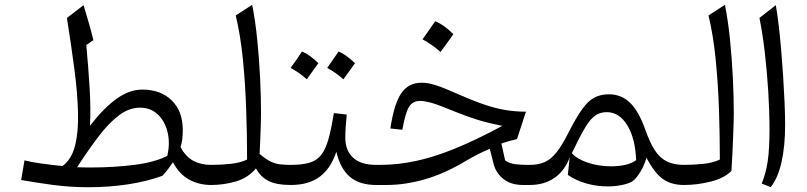

<svg xmlns="http://www.w3.org/2000/svg" viewBox="-20 -764 3333 793"><path d="M567.9 -394Q643.6 -394 689.2 -349.4Q734.9 -304.7 734.9 -227.5Q734.9 -207.5 732.9 -190.2Q731 -172.9 725.6 -156.7Q748 -115.2 779.8 -99.1Q811.5 -83 852.1 -83H852.5V0H852.1Q801.8 0 761.2 -22.2Q720.7 -44.4 694.3 -93.8Q686 -81.5 675.8 -67.9Q665.5 -54.2 651.4 -38.1Q585.4 -14.2 507.3 -2.4Q429.2 9.3 344.7 9.3Q268.6 9.3 196.5 -0.5Q124.5 -10.3 67.4 -20.5L81.1 -101.6Q110.4 -94.2 151.1 -88.6Q191.9 -83 237.8 -78.1Q275.4 -105.5 289.8 -161.6Q304.2 -217.8 302.2 -297.9Q300.3 -377.9 287.4 -477.3Q274.4 -576.7 256.3 -689.9L325.2 -742.7Q336.4 -705.1 346.9 -668.9Q357.4 -632.8 365.7 -598.1L336.4 -578.1Q344.7 -489.7 350.1 -402.3Q355.5 -314.9 351.6 -244.6Q408.2 -317.9 461.4 -356Q514.6 -394 567.9 -394ZM558.1 -319.3Q513.2 -319.3 471.4 -287.8Q429.7 -256.3 387.5 -200.9Q345.2 -145.5 298.3 -73.2Q313 -72.8 327.9 -72.5Q342.8 -72.3 356.9 -72.3Q450.2 -72.3 534.7 -83Q619.1 -93.8 670.9 -120.1Q683.1 -172.9 672.1 -218.3Q661.1 -263.7 631.6 -291.5Q602.1 -319.3 558.1 -319.3Z M1021.5 -744.1Q1034.2 -681.6 1042.2 -602.5Q1050.3 -523.4 1054.2 -443.4Q1058.1 -363.3 1058.1 -296.9Q1058.1 -285.2 1057.4 -258.5Q1056.6 -231.9 1055.4 -197.8Q1054.2 -163.6 1052.2 -128.4Q1077.6 -106.4 1097.7 -96.9Q1117.7 -87.4 1137.2 -85.2Q1156.7 -83 1180.2 -83H1180.7V0H1180.2Q1122.6 0 1089.6 -16.4Q1056.6 -32.7 1037.1 -68.4Q1004.4 -29.3 954.3 -14.6Q904.3 0 852.5 0Q836.9 0 836.9 -31.7V-51.3Q836.9 -83 852.5 -83Q893.6 -83 933.6 -87.4Q973.6 -91.8 1000.5 -105Q1000.5 -204.6 996.8 -311.5Q993.2 -418.5 983.2 -519Q973.1 -619.6 953.6 -700.2Z M1180.2 -483.4Q1205.1 -517.1 1227.1 -551.3Q1258.8 -538.6 1294.9 -502.9Q1261.7 -456.5 1247.1 -436.5Q1216.3 -464.4 1180.2 -483.4ZM1446.3 -502.9 1398.4 -436.5Q1365.7 -465.3 1331.5 -483.4Q1350.1 -509.8 1378.4 -551.3Q1405.8 -541 1446.3 -502.9ZM1180.7 0Q1165 0 1165 -31.7V-51.3Q1165 -83 1180.7 -83Q1227.1 -83 1257.1 -91.6Q1287.1 -100.1 1305.7 -123Q1324.2 -146 1336.2 -188Q1348.1 -230 1358.9 -296.9L1412.1 -291Q1406.2 -234.9 1406.2 -194.8Q1406.2 -143.1 1438 -113Q1469.7 -83 1534.2 -83H1534.7V0H1534.2Q1464.4 0 1424.8 -33.9Q1385.3 -67.9 1369.1 -137.2Q1346.7 -68.8 1301 -34.4Q1255.4 0 1180.7 0Z M2054.7 -244.1Q2015.6 -252 1982.2 -260.7Q1948.7 -269.5 1912.8 -282.5Q1877 -295.4 1830.1 -314.5Q1782.7 -334 1757.1 -340.6Q1731.4 -347.2 1715.8 -347.2Q1684.6 -347.2 1669.4 -322.8Q1654.3 -298.3 1641.6 -228L1592.3 -233.4Q1607.4 -335 1637.2 -378.7Q1667 -422.4 1722.2 -422.4Q1747.6 -422.4 1779.8 -412.1Q1812 -401.9 1868.7 -376.5Q1930.7 -349.1 1978.3 -332.8Q2025.9 -316.4 2067.4 -309.6Q2108.9 -302.7 2152.3 -302.7L2115.2 -189.5Q2100.1 -186 2083.3 -181.4Q2066.4 -176.8 2050.8 -171.4L2066.4 -101.1Q2085 -88.9 2107.2 -85.9Q2129.4 -83 2164.1 -83H2167.5V0H2140.6Q2090.8 0 2059.8 -24.4Q2028.8 -48.8 2019 -85.9L2002.9 -149.4Q1980.5 -140.1 1955.1 -127.4Q1929.7 -114.7 1905.3 -100.1Q1817.9 -47.4 1735.8 -23.7Q1653.8 0 1576.7 0H1534.7Q1519 0 1519 -31.7V-51.3Q1519 -83 1534.7 -83H1550.3Q1622.1 -83 1696.8 -98.9Q1771.5 -114.7 1858.6 -150.1Q1945.8 -185.5 2054.7 -244.1ZM1777.3 -676.3Q1812 -663.1 1852.5 -623Q1826.2 -585 1799.3 -549.3Q1782.7 -564.5 1763.9 -577.6Q1745.1 -590.8 1725.1 -601.6Q1738.8 -620.1 1751.2 -638.4Q1763.7 -656.7 1777.3 -676.3Z M2494.6 -374.5Q2546.9 -374.5 2583 -338.9Q2619.1 -303.2 2645 -229Q2664.1 -174.3 2685.3 -142.3Q2706.5 -110.4 2735.4 -96.7Q2764.2 -83 2804.7 -83H2805.2V0H2804.7Q2751.5 0 2716.6 -25.6Q2681.6 -51.3 2649.9 -113.3Q2645.5 -94.2 2635.3 -73.2Q2625 -52.2 2612.5 -35.9Q2600.1 -19.5 2588.9 -13.2Q2572.3 -4.4 2545.7 0.7Q2519 5.9 2490.7 5.9Q2444.8 5.9 2402.1 -6.1Q2359.4 -18.1 2325.2 -41.5L2333 -114.3Q2313.5 -60.1 2271 -30Q2228.5 0 2167.5 0Q2151.9 0 2151.9 -31.7V-51.3Q2151.9 -83 2167.5 -83Q2204.1 -83 2230 -94.7Q2255.9 -106.4 2278.3 -134.5Q2300.8 -162.6 2325.2 -210.9Q2358.4 -276.4 2383.5 -311.8Q2408.7 -347.2 2434.6 -360.8Q2460.4 -374.5 2494.6 -374.5ZM2486.3 -300.8Q2460 -300.8 2439.9 -287.8Q2419.9 -274.9 2397.7 -238.5Q2375.5 -202.1 2341.8 -131.3Q2362.8 -107.4 2407.5 -92.3Q2452.1 -77.1 2503.4 -77.1Q2572.8 -77.1 2607.4 -102.5Q2604 -192.4 2570.8 -246.6Q2537.6 -300.8 2486.3 -300.8Z M2974.1 -744.1Q2986.8 -681.2 2994.9 -602.1Q3002.9 -522.9 3006.8 -443.1Q3010.7 -363.3 3010.7 -296.9Q3010.7 -285.6 3010 -257.8Q3009.3 -230 3007.8 -194.3Q3006.3 -158.7 3004.6 -122.3Q3002.9 -85.9 3001 -58.1Q2971.7 -28.3 2916.3 -14.2Q2860.8 0 2805.2 0Q2789.6 0 2789.6 -31.7V-51.3Q2789.6 -83 2805.2 -83Q2846.2 -83 2886.2 -87.4Q2926.3 -91.8 2953.1 -105Q2953.1 -204.6 2949.5 -311.8Q2945.8 -418.9 2935.8 -519.5Q2925.8 -620.1 2906.2 -700.2Z M3184.1 -742.7Q3189.9 -711.9 3195.6 -664.8Q3201.2 -617.7 3206.1 -561.8Q3210.9 -505.9 3214.6 -448.5Q3218.3 -391.1 3220.5 -339.1Q3222.7 -287.1 3222.7 -248Q3222.7 -159.7 3207.8 -94Q3192.9 -28.3 3163.1 8.8L3126 -5.9Q3143.6 -48.3 3150.9 -98.6Q3158.2 -148.9 3158.2 -230Q3158.2 -302.7 3153.1 -385.7Q3147.9 -468.8 3138.7 -548.3Q3129.4 -627.9 3116.7 -689.9Z"/></svg>

Font: Pinar DS1 Regular
Style: Regular
Weight: 400
Designer: Amin Abedi
Version: Version 3.000